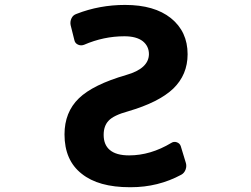

<svg xmlns="http://www.w3.org/2000/svg" viewBox="-20 -785 1040 795"><path d="M521.5 -9.8Q519.5 -9.8 517.6 -9.8Q387.7 -9.8 318.4 -65.4Q247.1 -121.1 247.1 -228.5Q247.1 -320.3 306.6 -377.9Q365.2 -434.6 502.9 -474.6Q595.7 -501 596.7 -560.5Q596.7 -593.8 571.3 -614.3Q544.9 -634.8 495.1 -634.8Q409.2 -634.8 328.1 -599.6Q315.4 -594.7 303.2 -600.1Q291 -605.5 288.1 -618.2L272.5 -680.7Q269.5 -695.3 275.9 -709Q282.2 -722.7 296.9 -727.5Q391.6 -764.6 498 -764.6Q619.1 -764.6 687.5 -710Q756.8 -654.3 756.8 -560.5Q756.8 -475.6 697.3 -418Q637.7 -361.3 510.7 -324.2Q450.2 -307.6 429.7 -285.2Q409.2 -263.7 409.2 -226.6Q409.2 -185.5 434.6 -164.1Q460.9 -141.6 514.6 -141.6Q603.5 -141.6 689.5 -193.4Q700.2 -200.2 712.4 -195.8Q724.6 -191.4 728.5 -179.7L749 -112.3Q753.9 -97.7 748.5 -83Q743.2 -68.4 730.5 -61.5Q634.8 -9.8 521.5 -9.8Z"/></svg>

Font: Rounded-L Mgen+ 1mn bold
Style: Bold
Weight: 700
Designer: [Source Han Sans]
Ryoko NISHIZUKA  (kana & ideographs); Paul D. Hunt (Latin, Greek & Cyrillic); Wenlong ZHANG  (bopomofo
Version: Version 1.059.20150602